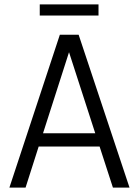

<svg xmlns="http://www.w3.org/2000/svg" viewBox="-20 -859 635 879"><path d="M431 -839H162V-788H431ZM497 0H573L340 -700H254L23 0H97L157 -188H436ZM177 -249 296 -620 416 -249Z"/></svg>

Font: Arthouse Owned
Style: Regular
Weight: 400
Designer: Jeremy Tribby
Foundry: Tribby Type
Version: Version 1.000;PS 001.000;hotconv 1.0.88;makeotf.lib2.5.64775